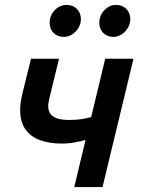

<svg xmlns="http://www.w3.org/2000/svg" viewBox="-20 -761 575 781"><path d="M282 0 328 -192Q312 -187 285.5 -182Q259 -177 231 -177Q181 -177 142.5 -191Q104 -205 83 -235.5Q62 -266 62 -313Q62 -327 64 -342.5Q66 -358 70 -376L106 -522H220L182 -366Q180 -356 178 -347Q176 -338 176 -330Q176 -308 187 -295.5Q198 -283 217 -278Q236 -273 261 -273Q290 -273 312.5 -276.5Q335 -280 351 -285L408 -522H523L397 0ZM442 -611Q416 -611 400 -627Q384 -643 384 -668Q384 -698 404.5 -719.5Q425 -741 452 -741Q478 -741 494 -724.5Q510 -708 510 -683Q510 -664 500 -647.5Q490 -631 474.5 -621Q459 -611 442 -611ZM240 -611Q214 -611 198 -627Q182 -643 182 -668Q182 -698 202.5 -719.5Q223 -741 251 -741Q277 -741 293 -724.5Q309 -708 309 -683Q309 -664 299 -647.5Q289 -631 273.5 -621Q258 -611 240 -611Z"/></svg>

Font: Ubuntu Sans SemiBold
Style: Italic
Weight: 600
Italic angle: -13.5°
Designer: Dalton Maag Ltd
Foundry: Dalton Maag Ltd
Version: Version 1.006